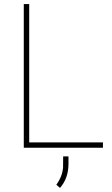

<svg xmlns="http://www.w3.org/2000/svg" viewBox="-20 -731 556 950"><path d="M124.5 -710.9C124.5 -710.9 97.7 -710.9 97.7 -710.9C97.7 -710.9 97.7 0 97.7 0C97.7 0 489.3 0 489.3 0C489.3 0 489.3 -26.4 489.3 -26.4C489.3 -26.4 124.5 -26.4 124.5 -26.4C124.5 -26.4 124.5 -710.9 124.5 -710.9ZM276.9 198.7C304.7 167 318.4 127.9 318.8 81.5C318.8 81.5 318.8 43 318.8 43C318.8 43 292.5 43 292.5 43C292.5 43 292 97.2 292 97.2C292 97.2 292 97.2 292 97.2C290 126.5 278.8 155.3 258.8 183.1C258.8 183.1 276.9 198.7 276.9 198.7C276.9 198.7 276.9 198.7 276.9 198.7Z"/></svg>

Font: WOX
Style: Regular
Weight: 500
Designer: Google
Foundry: ""
Version: ""